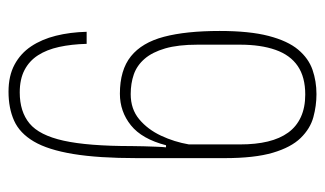

<svg xmlns="http://www.w3.org/2000/svg" viewBox="-180 -596 781 462"><g transform="rotate(-90 211.0 -364.5)"><path d="M216 6Q188 6 160.5 -1.5Q133 -9 110.5 -32Q88 -55 75 -99Q62 -143 62 -215V-426Q62 -519 72 -579.5Q82 -640 102 -674Q122 -708 152 -721.5Q182 -735 222 -735Q260 -735 287 -720.5Q314 -706 331 -680.5Q348 -655 356.5 -621Q365 -587 366 -547H337Q336 -584 329.5 -613.5Q323 -643 309.5 -664Q296 -685 274 -696.5Q252 -708 220 -708Q174 -708 145.5 -684.5Q117 -661 104 -602.5Q91 -544 91 -438Q91 -425 90.5 -409.5Q90 -394 89.5 -380Q89 -366 88 -356H93Q108 -414 141 -440.5Q174 -467 217 -467Q274 -467 307 -440.5Q340 -414 354 -361Q368 -308 368 -227Q368 -155 356 -109Q344 -63 323 -38Q302 -13 274.5 -3.5Q247 6 216 6ZM215 -21Q257 -21 283.5 -39Q310 -57 322.5 -92.5Q335 -128 335 -178V-280Q335 -327 326 -358Q317 -389 301 -407.5Q285 -426 263.5 -433.5Q242 -441 216 -441Q180 -441 155.5 -420.5Q131 -400 116 -368Q101 -336 95 -301V-178Q95 -140 102 -111Q109 -82 123.5 -62Q138 -42 161 -31.5Q184 -21 215 -21Z"/></g></svg>

Font: Hubot Sans Condensed ExtraLight
Style: Regular
Weight: 200
Width: 3
Designer: Deni Anggara
Foundry: GitHub, Inc., Subsidiary of Microsoft Corporation
Version: Version 2.000